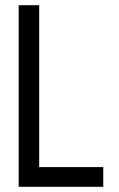

<svg xmlns="http://www.w3.org/2000/svg" viewBox="-20 -720 458 740"><path d="M378 0H52V-700H131V-76H378Z"/></svg>

Font: Kulim Park
Style: Regular
Weight: 400
Designer: Noponies / Dale Sattler
Foundry: Noponies
Version: Version 1.000; ttfautohint (v1.8.3)